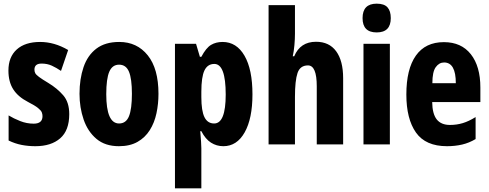

<svg xmlns="http://www.w3.org/2000/svg" viewBox="-20 -788 2670 1048"><path d="M358 -165Q358 -76 308.5 -33Q259 10 173 10Q134 10 98 3Q62 -4 27 -21V-158Q55 -141 90.5 -127Q126 -113 164 -113Q212 -113 212 -154Q212 -165 208 -175Q204 -185 187.5 -198.5Q171 -212 132 -232Q78 -260 52 -301Q26 -342 26 -403Q26 -477 71.5 -518Q117 -559 199 -559Q277 -559 352 -515L313 -401Q288 -418 263 -429.5Q238 -441 207 -441Q168 -441 168 -408Q168 -397 172.5 -388.5Q177 -380 193 -368Q209 -356 244 -335Q292 -306 325 -268Q358 -230 358 -165Z M845 -276Q845 -221 834 -169.5Q823 -118 797.5 -77.5Q772 -37 730.5 -13.5Q689 10 629 10Q554 10 506.5 -30Q459 -70 436.5 -135.5Q414 -201 414 -276Q414 -357 436 -421.5Q458 -486 506 -522.5Q554 -559 631 -559Q728 -559 786.5 -486Q845 -413 845 -276ZM560 -274Q560 -114 630 -114Q668 -114 684 -153.5Q700 -193 700 -276Q700 -358 684 -396.5Q668 -435 630 -435Q593 -435 576.5 -396.5Q560 -358 560 -274Z M1195 -559Q1271 -559 1314.5 -484Q1358 -409 1358 -273Q1358 -141 1315.5 -65.5Q1273 10 1199 10Q1162 10 1131.5 -9.5Q1101 -29 1079 -72H1073Q1076 -37 1077.5 -14Q1079 9 1079 22V240H935V-549H1050L1071 -478H1079Q1105 -527 1132 -543Q1159 -559 1195 -559ZM1150 -439Q1113 -439 1096 -403.5Q1079 -368 1079 -287V-258Q1079 -183 1096 -148.5Q1113 -114 1149 -114Q1212 -114 1212 -272Q1212 -439 1150 -439Z M1590 -604Q1590 -575 1587 -541.5Q1584 -508 1578 -481H1586Q1619 -560 1705 -560Q1777 -560 1815 -508Q1853 -456 1853 -361V0H1709V-317Q1709 -431 1661 -431Q1618 -431 1604 -389.5Q1590 -348 1590 -259V0H1446V-760H1590Z M2036 -768Q2077 -768 2095 -748Q2113 -728 2113 -689Q2113 -611 2036 -611Q1959 -611 1959 -689Q1959 -768 2036 -768ZM2108 -549V0H1964V-549Z M2403 -558Q2498 -558 2550 -492Q2602 -426 2602 -310V-231H2339Q2340 -166 2364 -136Q2388 -106 2436 -106Q2473 -106 2506 -116Q2539 -126 2576 -149V-29Q2541 -8 2502.5 1Q2464 10 2420 10Q2303 10 2250.5 -64.5Q2198 -139 2198 -272Q2198 -411 2250 -484.5Q2302 -558 2403 -558ZM2404 -447Q2377 -447 2358.5 -421.5Q2340 -396 2340 -334H2468Q2468 -447 2404 -447Z"/></svg>

Font: Noto Sans Gujarati ExtraCondensed ExtraBold
Style: Regular
Weight: 800
Width: 2
Designer: Jelle Bosma - Monotype Design Team, Universal Thirst
Foundry: Monotype Imaging Inc.
Version: Version 2.106; ttfautohint (v1.8.4.7-5d5b)